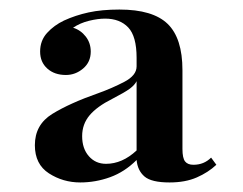

<svg xmlns="http://www.w3.org/2000/svg" viewBox="-20 -742 509 402"><path d="M230 -722Q300 -722 331 -692Q362 -662 362 -595V-430Q362 -411 367.5 -404Q373 -397 385 -397Q407 -397 422 -412L433 -397Q416 -381 392 -370.5Q368 -360 335 -360Q297 -360 282.5 -372.5Q268 -385 266 -407Q241 -382 210.5 -371Q180 -360 148 -360Q112 -360 82.5 -379Q53 -398 53 -438Q53 -481 89.5 -503.5Q126 -526 186 -547Q214 -557 240 -570.5Q266 -584 266 -603V-621Q266 -666 248.5 -684.5Q231 -703 200 -703Q185 -703 166.5 -698.5Q148 -694 133 -684Q149 -679 159.5 -665.5Q170 -652 170 -634Q170 -612 154 -598.5Q138 -585 118 -585Q94 -585 79 -598.5Q64 -612 64 -634Q64 -657 78.5 -673Q93 -689 114 -699Q138 -710 165.5 -716Q193 -722 230 -722ZM266 -572Q262 -564 252 -556.5Q242 -549 215 -535Q183 -519 167.5 -500.5Q152 -482 152 -457Q152 -431 166 -415Q180 -399 202 -399Q236 -399 266 -427Z"/></svg>

Font: Playfair Display Medium
Style: Regular
Weight: 500
Designer: Claus Eggers Sørensen
Foundry: Claus Eggers Sørensen
Version: Version 1.203